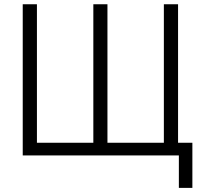

<svg xmlns="http://www.w3.org/2000/svg" viewBox="-20 -748 977 924"><path d="M89.4 -727.5H157.7V-61H429.2V-727.5H497.1V-61H768.6V-727.5H836.9V0H89.4ZM840.8 156.2V0H798.8V-61H905.8V156.2Z"/></svg>

Font: Inter 20pt Light
Style: Regular
Weight: 300
Version: Version 4.001;git-66647c0bb